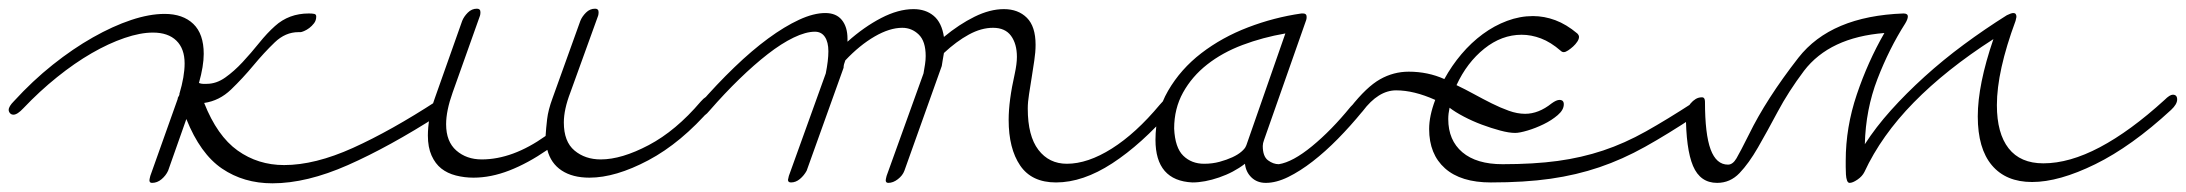

<svg xmlns="http://www.w3.org/2000/svg" viewBox="-38 -400 5032 442"><path d="M16 -151Q2 -136 -7 -136Q-12 -136 -15 -139.5Q-18 -143 -18 -147Q-18 -155 -6 -167Q37 -214 83.5 -251Q130 -288 176 -314Q222 -340 264 -354Q306 -368 341 -368Q383 -368 407 -345Q431 -322 431 -276Q431 -248 420 -209Q425 -207 429 -207Q433 -207 438 -207Q460 -207 480.5 -221.5Q501 -236 520.5 -257Q540 -278 558.5 -301Q577 -324 595 -340Q627 -369 673 -369Q681 -369 685.5 -368Q690 -367 690 -362Q690 -353 685 -346.5Q680 -340 674 -335.5Q668 -331 662 -328.5Q656 -326 654 -326H649Q619 -326 594.5 -302.5Q570 -279 545.5 -249.5Q521 -220 494 -194Q467 -168 432 -163Q462 -87 509 -53.5Q556 -20 616 -20Q687 -20 774.5 -59.5Q862 -99 968 -168Q980 -173 984 -173Q992 -173 992 -163Q992 -147 972 -135Q858 -62 763 -20Q668 22 589 22Q523 22 473 -12Q423 -46 391 -126L349 -7Q344 4 334 12.5Q324 21 312 21Q306 21 306 15Q306 13 308 5L371 -172Q371 -175 372.5 -177Q374 -179 375 -182V-184Q387 -224 387 -254Q387 -288 368 -306.5Q349 -325 314 -325Q285 -325 248.5 -312.5Q212 -300 173 -277.5Q134 -255 93.5 -222.5Q53 -190 16 -151Z M1575 -166Q1588 -181 1599 -181Q1610 -181 1610 -171Q1610 -165 1600 -152Q1530 -71 1454.5 -31Q1379 9 1319 9Q1280 9 1255 -7.5Q1230 -24 1222 -55Q1177 -24 1134.5 -7.5Q1092 9 1052 9Q1031 9 1011.5 4Q992 -1 978 -12Q964 -23 955.5 -42Q947 -61 947 -88Q947 -106 950.5 -127.5Q954 -149 963 -174L1026 -352Q1030 -362 1039 -371Q1048 -380 1060 -380Q1068 -380 1068 -372Q1068 -367 1067 -364L1004 -187Q989 -145 989 -114Q989 -74 1012.5 -53.5Q1036 -33 1071 -33Q1142 -33 1218 -87Q1219 -104 1221.5 -125.5Q1224 -147 1234 -174L1298 -352Q1302 -362 1311 -371Q1320 -380 1332 -380Q1340 -380 1340 -372Q1340 -367 1339 -364L1275 -187Q1260 -148 1260 -118Q1260 -74 1284.5 -53.5Q1309 -33 1345 -33Q1393 -33 1455.5 -66Q1518 -99 1575 -166Z M1596 -146Q1583 -130 1573 -130Q1562 -130 1562 -140Q1562 -147 1572 -160Q1612 -206 1652.5 -245Q1693 -284 1730.5 -311.5Q1768 -339 1801.5 -354.5Q1835 -370 1862 -370Q1887 -370 1900 -354Q1913 -338 1913 -311V-304Q1951 -338 1990.5 -358.5Q2030 -379 2065 -379Q2093 -379 2111.5 -363.5Q2130 -348 2135 -315Q2170 -344 2205.5 -361.5Q2241 -379 2273 -379Q2306 -379 2326 -359Q2346 -339 2346 -297Q2346 -280 2343 -260.5Q2340 -241 2337 -221.5Q2334 -202 2331 -183.5Q2328 -165 2328 -150Q2328 -87 2352.5 -55Q2377 -23 2418 -23Q2466 -23 2521.5 -58Q2577 -93 2632 -159Q2645 -175 2656 -175Q2661 -175 2664.5 -172.5Q2668 -170 2668 -165Q2668 -159 2658 -146Q2590 -68 2522.5 -24Q2455 20 2393 20Q2337 20 2310.5 -19Q2284 -58 2284 -124Q2284 -168 2298 -230Q2303 -253 2303 -269Q2303 -299 2289.5 -317.5Q2276 -336 2248 -336Q2221 -336 2192.5 -320.5Q2164 -305 2135 -278Q2133 -268 2132 -260.5Q2131 -253 2130 -248L2044 -7Q2040 4 2029 12.5Q2018 21 2007 21Q2001 21 2001 15Q2001 13 2003 5L2088 -231Q2090 -242 2091.5 -252Q2093 -262 2093 -271Q2093 -305 2077 -320.5Q2061 -336 2039 -336Q2010 -336 1975.5 -316Q1941 -296 1908 -261Q1906 -256 1905 -252Q1904 -248 1904 -244L1819 -7Q1813 4 1803.5 12Q1794 20 1783 20Q1776 20 1776 14Q1776 13 1778 5L1863 -231Q1869 -261 1869 -282Q1869 -303 1861 -315Q1853 -327 1838 -327Q1817 -327 1789 -313.5Q1761 -300 1729.5 -275.5Q1698 -251 1664 -218Q1630 -185 1596 -146Z M3071 -154Q3085 -170 3096 -170Q3107 -170 3107 -161Q3107 -153 3098 -143Q3071 -110 3042 -80.5Q3013 -51 2984 -28.5Q2955 -6 2927.5 7.5Q2900 21 2876 21Q2856 21 2843 8.5Q2830 -4 2828 -23Q2802 -3 2768.5 8.5Q2735 20 2707 20Q2622 16 2622 -78Q2622 -141 2651 -191Q2680 -241 2727.5 -277.5Q2775 -314 2835 -337Q2895 -360 2958 -369H2962Q2970 -369 2970 -361Q2970 -357 2969 -354L2872 -78Q2869 -70 2869 -64Q2869 -40 2881 -31Q2893 -22 2906 -22Q2938 -27 2982.5 -63.5Q3027 -100 3071 -154ZM2830 -63Q2830 -64 2831 -65L2921 -323Q2869 -314 2822.5 -296.5Q2776 -279 2741 -251.5Q2706 -224 2685.5 -187Q2665 -150 2665 -104Q2667 -60 2686 -41.5Q2705 -23 2734 -23Q2753 -23 2769.5 -27.5Q2786 -32 2799 -38Q2812 -44 2820 -51Q2828 -58 2830 -63Z M3099 -144Q3085 -126 3073 -126Q3062 -126 3062 -134Q3062 -141 3071 -153Q3108 -200 3139 -217.5Q3170 -235 3205 -235Q3249 -235 3287 -218Q3304 -249 3326.5 -275.5Q3349 -302 3375.5 -321.5Q3402 -341 3431.5 -352Q3461 -363 3491 -363Q3517 -363 3542.5 -353.5Q3568 -344 3593 -323Q3597 -319 3597 -315Q3597 -310 3593 -304Q3589 -298 3583.5 -293Q3578 -288 3572 -284Q3566 -280 3562 -280Q3558 -280 3555 -283Q3532 -303 3509.5 -311.5Q3487 -320 3465 -320Q3419 -320 3379 -288Q3339 -256 3315 -204Q3334 -195 3355 -183.5Q3376 -172 3396 -162Q3416 -152 3435.5 -145Q3455 -138 3473 -138Q3504 -138 3534 -162Q3545 -170 3552 -170Q3562 -170 3562 -160Q3562 -147 3548 -135Q3534 -123 3515.5 -114Q3497 -105 3478.5 -99.5Q3460 -94 3450 -94Q3436 -94 3415.5 -99.5Q3395 -105 3373.5 -113Q3352 -121 3332 -131.5Q3312 -142 3299 -152Q3296 -138 3296 -126Q3296 -77 3328.5 -49.5Q3361 -22 3421 -22Q3493 -22 3548 -29.5Q3603 -37 3652.5 -53.5Q3702 -70 3751 -97.5Q3800 -125 3860 -164Q3872 -171 3876 -171Q3883 -171 3883 -161Q3883 -144 3863 -132Q3801 -91 3749 -62Q3697 -33 3644 -15Q3591 3 3531.5 11.5Q3472 20 3394 20Q3325 20 3288.5 -12.5Q3252 -45 3252 -103Q3252 -133 3266 -170Q3217 -192 3176 -192Q3135 -192 3099 -144Z M3843 -140Q3843 -144 3846 -150Q3849 -156 3854 -162Q3859 -168 3865.5 -172Q3872 -176 3880 -176Q3887 -176 3887 -166Q3887 -91 3900 -56Q3913 -21 3940 -21Q3951 -21 3959.5 -35.5Q3968 -50 3988 -90Q4028 -172 4102 -267Q4177 -363 4344 -369Q4354 -369 4354 -362Q4354 -356 4348 -346Q4311 -288 4284 -218Q4257 -148 4255 -68Q4280 -107 4315 -146Q4350 -185 4392.5 -223.5Q4435 -262 4483 -297.5Q4531 -333 4582 -365Q4592 -370 4597 -370Q4604 -370 4604 -361Q4604 -360 4602 -352Q4559 -236 4559 -158Q4559 -93 4586 -58.5Q4613 -24 4666 -24Q4726 -24 4796 -61Q4866 -98 4945 -170Q4957 -182 4964 -182Q4974 -182 4974 -171Q4974 -160 4960 -147Q4869 -63 4785.5 -22Q4702 19 4640 19Q4580 19 4547.5 -19.5Q4515 -58 4515 -132Q4515 -205 4551 -310Q4442 -240 4367.5 -164Q4293 -88 4254 -4Q4249 6 4238 13.5Q4227 21 4220 21Q4216 21 4214 15.5Q4212 10 4211.5 1.5Q4211 -7 4211 -15.5Q4211 -24 4211 -30Q4211 -107 4236.5 -182.5Q4262 -258 4300 -324Q4174 -314 4115 -237Q4079 -189 4054.5 -143Q4030 -97 4009 -60.5Q3988 -24 3966.5 -1.5Q3945 21 3915 21Q3876 21 3859.5 -18Q3843 -57 3843 -140Z"/></svg>

Font: Discipuli Britannica
Style: Regular
Weight: 400
Designer: Peter Wiegel
Foundry: Peter Wiegel
Version: Version 0.001 2009